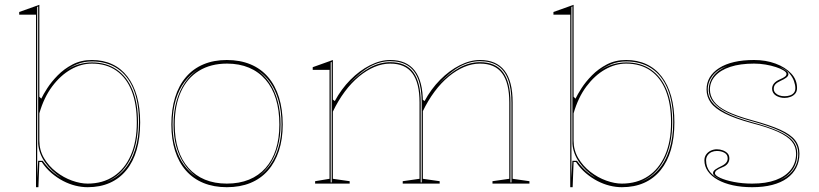

<svg xmlns="http://www.w3.org/2000/svg" viewBox="-20 -765 3411 800"><path d="M130 15V-704H60V-715L144 -745V-362L152 -354Q160 -371 177 -397.5Q194 -424 220.5 -451Q247 -478 282.5 -496.5Q318 -515 363 -515Q410 -515 447.5 -497.5Q485 -480 511 -446Q537 -412 550.5 -364Q564 -316 564 -255Q564 -191 549.5 -141Q535 -91 506.5 -56Q478 -21 437.5 -3Q397 15 345 15Q320 15 294 8.5Q268 2 243 -11Q218 -24 195 -43.5Q172 -63 154 -90H144L140 15ZM236 -24Q192 -53 167 -89.5Q142 -126 139 -166V-738L135 -736V-23L139 -95H158Q168 -81 180 -68Q192 -55 206 -44Q220 -33 236 -24ZM345 0Q408 0 454 -30.5Q500 -61 525 -118Q550 -175 550 -255Q550 -332 528.5 -386.5Q507 -441 465 -470.5Q423 -500 363 -500Q318 -500 275 -475.5Q232 -451 197.5 -405Q163 -359 144 -293V-179Q144 -139 163.5 -106Q183 -73 214 -49Q245 -25 280 -12.5Q315 0 345 0ZM423 -7Q466 -23 496.5 -57Q527 -91 543 -141.5Q559 -192 559 -255Q559 -337 536 -393.5Q513 -450 469 -479.5Q425 -509 363 -509Q330 -509 302.5 -498Q275 -487 252 -470Q278 -488 306.5 -496.5Q335 -505 363 -505Q423 -505 466 -475.5Q509 -446 532 -390.5Q555 -335 555 -255Q555 -161 520.5 -97Q486 -33 423 -7Z M925 -515Q980 -515 1023.5 -497Q1067 -479 1097 -444Q1127 -409 1142.5 -359Q1158 -309 1158 -246Q1158 -185 1142 -136.5Q1126 -88 1096 -54Q1066 -20 1023 -2.5Q980 15 925 15Q871 15 828 -2.5Q785 -20 755 -54Q725 -88 709.5 -136.5Q694 -185 694 -246Q694 -309 709.5 -359Q725 -409 755 -444Q785 -479 828 -497Q871 -515 925 -515ZM926 -500Q858 -500 809 -470Q760 -440 734 -383Q708 -326 708 -246Q708 -188 722.5 -142.5Q737 -97 765.5 -65Q794 -33 834 -16.5Q874 0 925 0Q977 0 1017.5 -16.5Q1058 -33 1086.5 -65Q1115 -97 1129.5 -142.5Q1144 -188 1144 -246Q1144 -306 1129.5 -353Q1115 -400 1086.5 -433Q1058 -466 1017.5 -483Q977 -500 926 -500ZM699 -246Q699 -194 711.5 -151.5Q724 -109 746.5 -78Q769 -47 800 -27Q771 -48 749 -79.5Q727 -111 715 -153Q703 -195 703 -246Q703 -301 716 -345.5Q729 -390 752 -423Q775 -456 806 -476Q774 -457 749.5 -424.5Q725 -392 712 -347.5Q699 -303 699 -246ZM1153 -246Q1153 -302 1140.5 -346Q1128 -390 1105 -422.5Q1082 -455 1050 -474Q1080 -454 1102.5 -421Q1125 -388 1137 -344Q1149 -300 1149 -246Q1149 -196 1137.5 -154.5Q1126 -113 1105 -81.5Q1084 -50 1055 -29Q1085 -49 1107 -80Q1129 -111 1141 -153Q1153 -195 1153 -246Z M1293 0V-10L1353 -20V-474H1283V-485L1367 -515V-350L1375 -344Q1402 -394 1440 -432.5Q1478 -471 1521.5 -493Q1565 -515 1606 -515Q1640 -515 1665.5 -504Q1691 -493 1708 -471Q1725 -449 1733.5 -416Q1742 -383 1742 -338V-20L1812 -10V0H1658V-10L1728 -20V-338Q1728 -420 1698 -460Q1668 -500 1606 -500Q1573 -500 1540 -486Q1507 -472 1475.5 -446Q1444 -420 1416.5 -383Q1389 -346 1367 -300V-20L1437 -10V0ZM2032 0V-10L2102 -20V-338Q2102 -420 2072 -460Q2042 -500 1980 -500Q1947 -500 1914 -486Q1881 -472 1849.5 -446Q1818 -420 1790.5 -383Q1763 -346 1741 -300V-350L1749 -344Q1776 -394 1814 -432.5Q1852 -471 1895.5 -493Q1939 -515 1980 -515Q2014 -515 2039.5 -504Q2065 -493 2082 -471Q2099 -449 2107.5 -416Q2116 -383 2116 -338V-20L2186 -10V0ZM1358 -5H1362V-507L1358 -505ZM1733 -5H1737V-338Q1737 -397 1722.5 -435Q1708 -473 1679 -491.5Q1650 -510 1606 -510Q1563 -510 1521 -487Q1479 -464 1432 -413Q1479 -461 1521 -483.5Q1563 -506 1606 -506Q1671 -506 1702 -464Q1733 -422 1733 -338ZM2107 -5H2111V-338Q2111 -397 2096.5 -435Q2082 -473 2053 -491.5Q2024 -510 1980 -510Q1937 -510 1895 -487Q1853 -464 1806 -413Q1853 -461 1895 -483.5Q1937 -506 1980 -506Q2045 -506 2076 -464Q2107 -422 2107 -338Z M2356 15V-704H2286V-715L2370 -745V-362L2378 -354Q2386 -371 2403 -397.5Q2420 -424 2446.5 -451Q2473 -478 2508.5 -496.5Q2544 -515 2589 -515Q2636 -515 2673.5 -497.5Q2711 -480 2737 -446Q2763 -412 2776.5 -364Q2790 -316 2790 -255Q2790 -191 2775.5 -141Q2761 -91 2732.5 -56Q2704 -21 2663.5 -3Q2623 15 2571 15Q2546 15 2520 8.5Q2494 2 2469 -11Q2444 -24 2421 -43.5Q2398 -63 2380 -90H2370L2366 15ZM2462 -24Q2418 -53 2393 -89.5Q2368 -126 2365 -166V-738L2361 -736V-23L2365 -95H2384Q2394 -81 2406 -68Q2418 -55 2432 -44Q2446 -33 2462 -24ZM2571 0Q2634 0 2680 -30.5Q2726 -61 2751 -118Q2776 -175 2776 -255Q2776 -332 2754.5 -386.5Q2733 -441 2691 -470.5Q2649 -500 2589 -500Q2544 -500 2501 -475.5Q2458 -451 2423.5 -405Q2389 -359 2370 -293V-179Q2370 -139 2389.5 -106Q2409 -73 2440 -49Q2471 -25 2506 -12.5Q2541 0 2571 0ZM2649 -7Q2692 -23 2722.5 -57Q2753 -91 2769 -141.5Q2785 -192 2785 -255Q2785 -337 2762 -393.5Q2739 -450 2695 -479.5Q2651 -509 2589 -509Q2556 -509 2528.5 -498Q2501 -487 2478 -470Q2504 -488 2532.5 -496.5Q2561 -505 2589 -505Q2649 -505 2692 -475.5Q2735 -446 2758 -390.5Q2781 -335 2781 -255Q2781 -161 2746.5 -97Q2712 -33 2649 -7Z M3114 15Q3070 15 3033.5 7Q2997 -1 2970.5 -16Q2944 -31 2929.5 -51.5Q2915 -72 2915 -97Q2915 -111 2922.5 -121.5Q2930 -132 2942 -137.5Q2954 -143 2967 -143Q2980 -143 2992 -138.5Q3004 -134 3011.5 -126Q3019 -118 3019 -105Q3019 -93 3012 -83.5Q3005 -74 2992 -69Q2973 -61 2966 -55.5Q2959 -50 2959 -43Q2959 -34 2980.5 -24Q3002 -14 3037.5 -7Q3073 0 3114 0Q3172 0 3212.5 -15Q3253 -30 3275 -58Q3297 -86 3297 -125Q3297 -154 3279.5 -175.5Q3262 -197 3222 -215.5Q3182 -234 3112 -252Q3042 -271 3000.5 -292Q2959 -313 2941.5 -337.5Q2924 -362 2924 -392Q2924 -448 2976.5 -481.5Q3029 -515 3122 -515Q3171 -515 3211.5 -500Q3252 -485 3276.5 -459Q3301 -433 3301 -398Q3301 -384 3293.5 -375Q3286 -366 3274 -361.5Q3262 -357 3249 -357Q3239 -357 3230 -359.5Q3221 -362 3213.5 -366.5Q3206 -371 3201.5 -378.5Q3197 -386 3197 -395Q3197 -420 3229 -434Q3245 -441 3251 -446Q3257 -451 3257 -457Q3257 -464 3245 -471.5Q3233 -479 3213 -485.5Q3193 -492 3169.5 -496Q3146 -500 3122 -500Q3064 -500 3023 -486.5Q2982 -473 2960 -448.5Q2938 -424 2938 -392Q2938 -366 2954.5 -343Q2971 -320 3009.5 -301Q3048 -282 3114 -264Q3188 -244 3231 -224.5Q3274 -205 3292.5 -181.5Q3311 -158 3311 -125Q3311 -92 3297.5 -66Q3284 -40 3259 -22Q3234 -4 3197.5 5.5Q3161 15 3114 15ZM2987 -14Q2968 -24 2959.5 -30.5Q2951 -37 2951 -44Q2951 -52 2961 -59Q2971 -66 2984 -72Q2999 -79 3005.5 -87Q3012 -95 3012 -105Q3012 -121 2998.5 -128.5Q2985 -136 2967 -136Q2955 -136 2945 -131.5Q2935 -127 2928.5 -118Q2922 -109 2922 -97Q2922 -69 2938.5 -48.5Q2955 -28 2987 -14ZM3229 -14Q3254 -25 3271 -41Q3288 -57 3297 -78Q3306 -99 3306 -125Q3306 -156 3288 -178.5Q3270 -201 3228 -220.5Q3186 -240 3113 -260Q3062 -274 3027.5 -288.5Q2993 -303 2972.5 -319.5Q2952 -336 2942.5 -354Q2933 -372 2933 -392Q2933 -422 2952 -448Q2971 -474 3011 -490Q2969 -476 2949 -449.5Q2929 -423 2929 -392Q2929 -364 2946.5 -340.5Q2964 -317 3004 -296Q3044 -275 3113 -256Q3184 -237 3225.5 -218Q3267 -199 3284.5 -177Q3302 -155 3302 -125Q3302 -87 3283 -59Q3264 -31 3229 -14ZM3249 -364Q3261 -364 3271.5 -367.5Q3282 -371 3288 -378.5Q3294 -386 3294 -398Q3294 -410 3288.5 -426.5Q3283 -443 3269 -459.5Q3255 -476 3229 -486Q3249 -476 3257 -469.5Q3265 -463 3265 -456Q3265 -448 3255.5 -441Q3246 -434 3232 -428Q3217 -421 3210.5 -413.5Q3204 -406 3204 -395Q3204 -385 3210.5 -378Q3217 -371 3227 -367.5Q3237 -364 3249 -364Z"/></svg>

Font: Kalnia Glaze Thin Thin
Style: Regular
Weight: 250
Version: Version 1.110